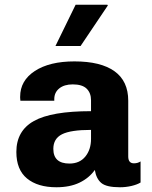

<svg xmlns="http://www.w3.org/2000/svg" viewBox="-20 -780 640 810"><path d="M218 10Q139 10 94 -27Q49 -64 49 -139Q49 -228 123 -269.5Q197 -311 364 -311V-357Q364 -388 345.5 -406Q327 -424 287 -424Q251 -424 230 -407Q209 -390 209 -362V-355H66Q65 -368 65 -367Q65 -366 65 -372Q65 -440 127 -480.5Q189 -521 294 -521Q405 -521 463 -479.5Q521 -438 521 -355V-120Q521 -91 545 -91Q561 -91 573 -99V-10Q558 -1 534.5 4.5Q511 10 486 10Q429 10 407.5 -8Q386 -26 380 -63Q356 -29 315.5 -9.5Q275 10 218 10ZM273 -90Q316 -90 340 -119.5Q364 -149 364 -194V-232Q278 -232 241.5 -213.5Q205 -195 205 -152Q205 -90 273 -90ZM214 -586 299 -760H433L435 -757L320 -586Z"/></svg>

Font: Chivo Mono
Style: Bold
Weight: 700
Monospace: yes
Designer: Hector Gatti
Foundry: Omnibus-Type
Version: Version 1.008; ttfautohint (v1.8.4.7-5d5b)